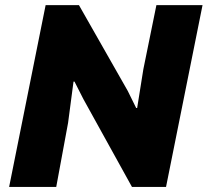

<svg xmlns="http://www.w3.org/2000/svg" viewBox="-20 -740 822 760"><path d="M16.1 0 160.6 -719.7H292.5L485.8 -379.9L519 -312.5H522.9L547.4 -465.8L599.1 -719.7H781.7L637.2 0H502.4L310.1 -347.7L274.9 -417H271L249.5 -253.9L202.6 0Z"/></svg>

Font: Reddit Sans Black
Style: Italic
Weight: 900
Italic angle: -11.25°
Designer: Stephen Hutchings
Version: Version 1.013